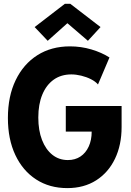

<svg xmlns="http://www.w3.org/2000/svg" viewBox="-20 -968 677 996"><path d="M329.1 7.8Q236.8 7.8 167.5 -37.1Q98.1 -82 59.6 -163.8Q21 -245.6 21 -356Q21 -468.8 61.3 -552.2Q101.6 -635.7 173.8 -681.6Q246.1 -727.5 343.3 -727.5Q399.9 -727.5 453.6 -711.7Q507.3 -695.8 547.9 -669.9L488.3 -529.8Q475.1 -545.4 451.9 -557.1Q428.7 -568.8 401.6 -575.4Q374.5 -582 350.1 -582Q296.9 -582 258.5 -554.7Q220.2 -527.3 199.5 -477.3Q178.7 -427.2 178.7 -358.4Q178.7 -291.5 198 -241.9Q217.3 -192.4 251.7 -165Q286.1 -137.7 332 -137.7Q369.6 -137.7 397.2 -156Q424.8 -174.3 440.2 -207.8Q455.6 -241.2 455.6 -285.2H321.3V-418H610.8V-309.1Q610.8 -215.8 576.4 -144.3Q542 -72.8 478.8 -32.5Q415.5 7.8 329.1 7.8ZM227.5 -756.3 159.7 -827.6 316.4 -948.2H344.7L501.5 -827.6L436 -756.3L330.1 -847.2H329.1Z"/></svg>

Font: Reddit Sans Condensed ExtraBold
Style: Regular
Weight: 800
Designer: Stephen Hutchings
Foundry: Reddit
Version: Version 1.014